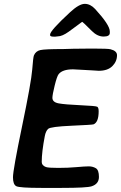

<svg xmlns="http://www.w3.org/2000/svg" viewBox="-20 -962 614 975"><path d="M260.7 -775.9H252.9Q234.4 -775.9 234.4 -783.2V-786.6Q234.4 -806.2 335.9 -899.9Q381.8 -942.4 410.4 -942.4Q439 -942.4 463.4 -916Q537.6 -835 537.6 -802.7V-794.9Q537.6 -776.4 506.1 -776.4Q474.6 -776.4 446.3 -804.7Q399.9 -851.1 397.9 -851.1Q396 -851.1 379.4 -838.1Q362.8 -825.2 329.3 -801.3Q295.9 -777.3 273.4 -777.3Q261.7 -775.9 260.7 -775.9ZM293 -7.8H189.9Q79.1 -7.8 62.5 -16.6Q45.9 -25.4 45.9 -62Q45.9 -98.6 92.3 -321.8Q138.7 -544.9 143.6 -608.4Q148.4 -671.9 152.3 -680.7Q161.6 -702.6 185.1 -707.8Q208.5 -712.9 300.3 -712.9L352.5 -714.4L439.5 -715.3H456.5Q527.3 -715.3 541 -711.9Q574.2 -703.6 574.2 -681.6Q574.2 -649.9 550.5 -626.2Q526.9 -602.5 481.4 -602.5L450.2 -604.5Q439.5 -605 397.9 -607.4Q356.4 -609.9 350.6 -609.9Q297.4 -609.9 277.8 -585.4Q269 -574.2 257.6 -527.3Q246.1 -480.5 246.1 -465.3Q246.1 -442.9 278.1 -437Q310.1 -431.2 388.4 -427.7Q466.8 -424.3 473.9 -419.9Q481 -415.5 481 -397Q481 -341.3 455.1 -330.6Q448.7 -328.1 342.8 -323.5Q236.8 -318.8 224.6 -307.6Q212.4 -296.4 207.5 -271Q191.9 -189.5 191.9 -139.6Q191.9 -121.6 213.4 -113.8Q225.6 -109.4 275.4 -109.4Q325.2 -109.4 368.2 -113.3Q411.1 -117.2 430.9 -117.2Q450.7 -117.2 466.6 -107.9Q482.4 -98.6 482.4 -63.5Q482.4 -28.3 445.8 -16.1Q421.4 -7.8 293 -7.8Z"/></svg>

Font: Averia Sans Libre
Style: Bold Italic
Weight: 700
Italic angle: -6.90001°
Version: Version 1.002